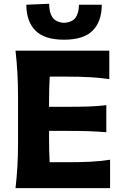

<svg xmlns="http://www.w3.org/2000/svg" viewBox="-20 -976 640 996"><path d="M60.5 0Q67 -57.5 70.2 -111.5Q73.5 -165.5 73.5 -232.5V-474.5Q73.5 -543.5 70.2 -598.8Q67 -654 60.5 -713H547V-565.5Q500.5 -572.5 447.8 -575.5Q395 -578.5 324 -578.5H238Q234.5 -520.5 234.5 -448.5V-422H327.5Q393 -422 440 -423.5Q487 -425 531.5 -430.5V-290Q485 -294 438 -295.5Q391 -297 327.5 -297H234.5V-258.5Q234.5 -190 237.5 -134.5H335.5Q395 -134.5 448.2 -137Q501.5 -139.5 551 -147.5V0ZM312 -770Q211.5 -770 164.2 -817Q117 -864 116.5 -951.5L235 -956.5Q235 -911 252 -886Q269 -861 312 -857.5Q355.5 -860.5 372.5 -885.2Q389.5 -910 389.5 -951.5H508Q507.5 -864 460.5 -817Q413.5 -770 312 -770Z"/></svg>

Font: Commissioner Flair
Style: Bold
Weight: 700
Designer: Kostas Bartsokas
Foundry: Kostas Bartsokas
Version: Version 1.000; ttfautohint (v1.8.3)